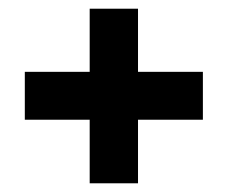

<svg xmlns="http://www.w3.org/2000/svg" viewBox="-20 -498 523 441"><path d="M297 -77H186V-223H37V-333H186V-478H297V-333H446V-223H297Z"/></svg>

Font: Rambla
Style: Bold
Weight: 700
Designer: Martin Sommaruga
Foundry: Martin Sommaruga
Version: Version 1.001